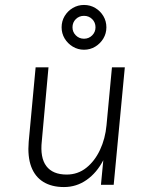

<svg xmlns="http://www.w3.org/2000/svg" viewBox="-20 -747 575 776"><path d="M238.5 9Q189 9 155.2 -11.8Q121.5 -32.5 106.2 -73.2Q91 -114 96 -174L124 -475H176L149 -177Q141.5 -110 167.2 -75.8Q193 -41.5 249.5 -41.5Q294.5 -41.5 328.8 -68.8Q363 -96 384.2 -141.2Q405.5 -186.5 410.5 -241L432.5 -475H484.5L439.5 0H388L397.5 -99.5Q371 -48.5 330 -19.8Q289 9 238.5 9ZM319.5 -546Q295 -546 274.2 -558.5Q253.5 -571 241.2 -591.5Q229 -612 229 -636.5Q229 -661.5 241.2 -682Q253.5 -702.5 274.2 -714.8Q295 -727 319.5 -727Q344.5 -727 365 -714.8Q385.5 -702.5 397.8 -682Q410 -661.5 410 -636.5Q410 -612 397.8 -591.5Q385.5 -571 365 -558.5Q344.5 -546 319.5 -546ZM319.5 -590.5Q339 -590.5 352.5 -604Q366 -617.5 366 -636.5Q366 -656.5 352.5 -669.8Q339 -683 319.5 -683Q300 -683 286.5 -669.8Q273 -656.5 273 -636.5Q273 -617.5 286.5 -604Q300 -590.5 319.5 -590.5Z"/></svg>

Font: Karla Light
Style: Italic
Weight: 300
Italic angle: -8°
Designer: Jonathan Pinhorn
Version: Version 2.004;gftools[0.9.33]